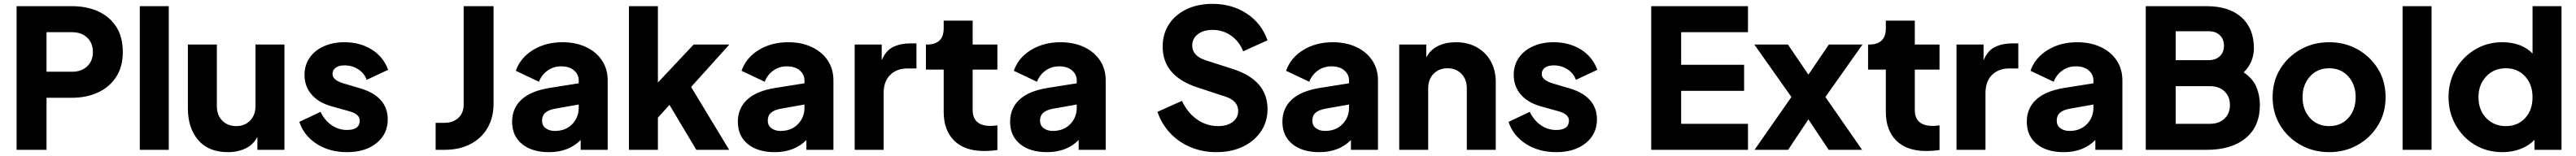

<svg xmlns="http://www.w3.org/2000/svg" viewBox="-20 -777 13340 809"><path d="M66 0H221V-270H352Q428 -270 487.5 -297.5Q547 -325 581.5 -378Q616 -431 616 -507Q616 -585 582 -638Q548 -691 488.5 -718Q429 -745 352 -745H66ZM221 -405V-610H353Q402 -610 431.5 -582Q461 -554 461 -507Q461 -461 431.5 -433Q402 -405 353 -405Z M704 0H854V-745H704Z M1160 12Q1212 12 1252 -7.5Q1292 -27 1313 -67V0H1453V-546H1303V-227Q1303 -180 1275 -151.5Q1247 -123 1203 -123Q1159 -123 1131 -151.5Q1103 -180 1103 -227V-546H953V-215Q953 -113 1006.5 -50.5Q1060 12 1160 12Z M1777 12Q1872 12 1930 -35Q1988 -82 1988 -158Q1988 -217 1952 -257.5Q1916 -298 1848 -318L1761 -344Q1702 -361 1702 -393Q1702 -414 1718.5 -426Q1735 -438 1764 -438Q1804 -438 1835.5 -417.5Q1867 -397 1879 -363L1990 -415Q1965 -483 1904.5 -520.5Q1844 -558 1764 -558Q1703 -558 1656 -536.5Q1609 -515 1583 -477Q1557 -439 1557 -388Q1557 -330 1593 -287.5Q1629 -245 1696 -226L1789 -200Q1843 -185 1843 -152Q1843 -103 1777 -103Q1733 -103 1697 -128Q1661 -153 1640 -197L1530 -145Q1554 -73 1620.5 -30.5Q1687 12 1777 12Z M2236 0H2281Q2359 0 2416.5 -30Q2474 -60 2505 -114Q2536 -168 2536 -240V-745H2381V-233Q2381 -191 2353.5 -165.5Q2326 -140 2281 -140H2236Z M2823 12Q2925 12 2987 -51V0H3127V-360Q3127 -419 3097.5 -463.5Q3068 -508 3015 -533Q2962 -558 2893 -558Q2806 -558 2740.5 -518Q2675 -478 2651 -410L2771 -353Q2785 -389 2815.5 -411Q2846 -433 2886 -433Q2928 -433 2952.5 -412Q2977 -391 2977 -360V-345L2826 -321Q2728 -305 2680 -260Q2632 -215 2632 -146Q2632 -72 2683.5 -30Q2735 12 2823 12ZM2787 -151Q2787 -178 2804 -192.5Q2821 -207 2853 -213L2977 -235V-218Q2977 -168 2943 -133Q2909 -98 2853 -98Q2825 -98 2806 -112Q2787 -126 2787 -151Z M3237 0H3387V-167L3447 -233L3586 0H3756L3559 -326L3757 -546H3572L3387 -349V-745H3237Z M3992 12Q4094 12 4156 -51V0H4296V-360Q4296 -419 4266.5 -463.5Q4237 -508 4184 -533Q4131 -558 4062 -558Q3975 -558 3909.5 -518Q3844 -478 3820 -410L3940 -353Q3954 -389 3984.5 -411Q4015 -433 4055 -433Q4097 -433 4121.5 -412Q4146 -391 4146 -360V-345L3995 -321Q3897 -305 3849 -260Q3801 -215 3801 -146Q3801 -72 3852.5 -30Q3904 12 3992 12ZM3956 -151Q3956 -178 3973 -192.5Q3990 -207 4022 -213L4146 -235V-218Q4146 -168 4112 -133Q4078 -98 4022 -98Q3994 -98 3975 -112Q3956 -126 3956 -151Z M4406 0H4556V-294Q4556 -355 4590 -388.5Q4624 -422 4679 -422H4726V-552H4694Q4644 -552 4605.5 -533.5Q4567 -515 4546 -464V-546H4406Z M5075 6Q5112 6 5145 1V-127Q5124 -124 5110 -124Q5017 -124 5017 -207V-416H5145V-546H5017V-670H4867V-630Q4867 -546 4780 -546H4775V-416H4867V-197Q4867 -101 4921.5 -47.5Q4976 6 5075 6Z M5402 12Q5504 12 5566 -51V0H5706V-360Q5706 -419 5676.5 -463.5Q5647 -508 5594 -533Q5541 -558 5472 -558Q5385 -558 5319.5 -518Q5254 -478 5230 -410L5350 -353Q5364 -389 5394.5 -411Q5425 -433 5465 -433Q5507 -433 5531.5 -412Q5556 -391 5556 -360V-345L5405 -321Q5307 -305 5259 -260Q5211 -215 5211 -146Q5211 -72 5262.5 -30Q5314 12 5402 12ZM5366 -151Q5366 -178 5383 -192.5Q5400 -207 5432 -213L5556 -235V-218Q5556 -168 5522 -133Q5488 -98 5432 -98Q5404 -98 5385 -112Q5366 -126 5366 -151Z M6278 12Q6357 12 6416.5 -16.5Q6476 -45 6510 -95.5Q6544 -146 6544 -211Q6544 -361 6365 -419L6222 -465Q6154 -488 6154 -541Q6154 -577 6183 -599.5Q6212 -622 6259 -622Q6313 -622 6355 -592.5Q6397 -563 6418 -511L6544 -568Q6513 -656 6436.5 -706.5Q6360 -757 6259 -757Q6183 -757 6124.5 -729Q6066 -701 6033.5 -651Q6001 -601 6001 -535Q6001 -383 6180 -324L6326 -276Q6392 -254 6392 -202Q6392 -166 6363.5 -144.5Q6335 -123 6288 -123Q6228 -123 6178.5 -158Q6129 -193 6101 -254L5974 -197Q5996 -133 6040.5 -86Q6085 -39 6146.5 -13.5Q6208 12 6278 12Z M6812 12Q6914 12 6976 -51V0H7116V-360Q7116 -419 7086.5 -463.5Q7057 -508 7004 -533Q6951 -558 6882 -558Q6795 -558 6729.5 -518Q6664 -478 6640 -410L6760 -353Q6774 -389 6804.5 -411Q6835 -433 6875 -433Q6917 -433 6941.5 -412Q6966 -391 6966 -360V-345L6815 -321Q6717 -305 6669 -260Q6621 -215 6621 -146Q6621 -72 6672.5 -30Q6724 12 6812 12ZM6776 -151Q6776 -178 6793 -192.5Q6810 -207 6842 -213L6966 -235V-218Q6966 -168 6932 -133Q6898 -98 6842 -98Q6814 -98 6795 -112Q6776 -126 6776 -151Z M7226 0H7376V-319Q7376 -366 7404 -394.5Q7432 -423 7476 -423Q7520 -423 7548 -394.5Q7576 -366 7576 -319V0H7726V-351Q7726 -413 7700 -459.5Q7674 -506 7627.5 -532Q7581 -558 7519 -558Q7467 -558 7427 -538.5Q7387 -519 7366 -479V-546H7226Z M8039 12Q8134 12 8192 -35Q8250 -82 8250 -158Q8250 -217 8214 -257.5Q8178 -298 8110 -318L8023 -344Q7964 -361 7964 -393Q7964 -414 7980.5 -426Q7997 -438 8026 -438Q8066 -438 8097.5 -417.5Q8129 -397 8141 -363L8252 -415Q8227 -483 8166.5 -520.5Q8106 -558 8026 -558Q7965 -558 7918 -536.5Q7871 -515 7845 -477Q7819 -439 7819 -388Q7819 -330 7855 -287.5Q7891 -245 7958 -226L8051 -200Q8105 -185 8105 -152Q8105 -103 8039 -103Q7995 -103 7959 -128Q7923 -153 7902 -197L7792 -145Q7816 -73 7882.5 -30.5Q7949 12 8039 12Z M8531 0H9032V-135H8686V-306H9012V-441H8686V-610H9032V-745H8531Z M9066 0H9240L9345 -158L9450 0H9623L9433 -274L9625 -546H9451L9345 -390L9239 -546H9065L9257 -274Z M9954 6Q9991 6 10024 1V-127Q10003 -124 9989 -124Q9896 -124 9896 -207V-416H10024V-546H9896V-670H9746V-630Q9746 -546 9659 -546H9654V-416H9746V-197Q9746 -101 9800.5 -47.5Q9855 6 9954 6Z M10112 0H10262V-294Q10262 -355 10296 -388.5Q10330 -422 10385 -422H10432V-552H10400Q10350 -552 10311.5 -533.5Q10273 -515 10252 -464V-546H10112Z M10667 12Q10769 12 10831 -51V0H10971V-360Q10971 -419 10941.5 -463.5Q10912 -508 10859 -533Q10806 -558 10737 -558Q10650 -558 10584.5 -518Q10519 -478 10495 -410L10615 -353Q10629 -389 10659.5 -411Q10690 -433 10730 -433Q10772 -433 10796.5 -412Q10821 -391 10821 -360V-345L10670 -321Q10572 -305 10524 -260Q10476 -215 10476 -146Q10476 -72 10527.5 -30Q10579 12 10667 12ZM10631 -151Q10631 -178 10648 -192.5Q10665 -207 10697 -213L10821 -235V-218Q10821 -168 10787 -133Q10753 -98 10697 -98Q10669 -98 10650 -112Q10631 -126 10631 -151Z M11092 0H11407Q11537 0 11610 -61Q11683 -122 11683 -232Q11683 -281 11665.5 -324.5Q11648 -368 11599 -402Q11627 -429 11639.5 -461Q11652 -493 11652 -527Q11652 -630 11587.5 -687.5Q11523 -745 11407 -745H11092ZM11247 -465V-615H11418Q11454 -615 11475.5 -594.5Q11497 -574 11497 -540Q11497 -506 11475.5 -485.5Q11454 -465 11418 -465ZM11247 -135V-330H11425Q11472 -330 11500 -303Q11528 -276 11528 -232Q11528 -189 11500 -162Q11472 -135 11425 -135Z M12042 12Q12123 12 12189 -25Q12255 -62 12294.5 -126.5Q12334 -191 12334 -273Q12334 -356 12294.5 -420Q12255 -484 12189 -521Q12123 -558 12042 -558Q11961 -558 11894.5 -521Q11828 -484 11788.5 -420Q11749 -356 11749 -273Q11749 -191 11788.5 -126.5Q11828 -62 11894.5 -25Q11961 12 12042 12ZM12042 -123Q11981 -123 11942.5 -165Q11904 -207 11904 -273Q11904 -338 11942.5 -380.5Q11981 -423 12042 -423Q12103 -423 12141 -380.5Q12179 -338 12179 -273Q12179 -207 12141 -165Q12103 -123 12042 -123Z M12422 0H12572V-745H12422Z M12939 12Q12989 12 13032.5 -4.5Q13076 -21 13105 -52V0H13245V-745H13095V-500Q13037 -558 12938 -558Q12860 -558 12797 -520Q12734 -482 12697 -417.5Q12660 -353 12660 -273Q12660 -194 12696.5 -129Q12733 -64 12796 -26Q12859 12 12939 12ZM12957 -123Q12895 -123 12855 -165Q12815 -207 12815 -273Q12815 -338 12855 -380.5Q12895 -423 12957 -423Q13018 -423 13056.5 -381Q13095 -339 13095 -273Q13095 -206 13056.5 -164.5Q13018 -123 12957 -123Z"/></svg>

Font: Plus Jakarta Sans ExtraBold
Style: Regular
Weight: 800
Designer: Gumpita Rahayu
Foundry: Tokotype
Version: Version 2.004; ttfautohint (v1.8.3)